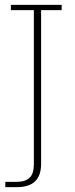

<svg xmlns="http://www.w3.org/2000/svg" viewBox="-20 -603 310 794"><path d="M49 171H2V149H47Q85 149 102.5 132Q120 115 120 77V-561H25V-583H235V-561H150V74Q150 123 125 147Q100 171 49 171Z"/></svg>

Font: Rokkitt Thin
Style: Regular
Weight: 250
Version: Version 3.103